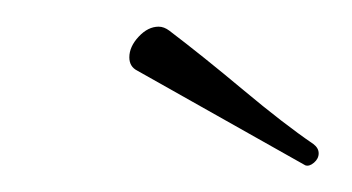

<svg xmlns="http://www.w3.org/2000/svg" viewBox="-20 -513 264 144"><path d="M209 -389 83 -460Q77 -463 77 -470Q77 -478 84 -485.5Q91 -493 99 -493Q103 -493 107 -490Q132 -471 162.5 -445.5Q193 -420 215 -405Q219 -402 219 -398Q219 -394 215.5 -391Q212 -388 209 -389Z"/></svg>

Font: MonteCarlo
Style: Regular
Weight: 400
Designer: Robert E. Leuschke
Foundry: Robert E. Leuschke
Version: Version 1.010; ttfautohint (v1.8.3)